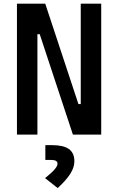

<svg xmlns="http://www.w3.org/2000/svg" viewBox="-20 -713 626 1017"><path d="M366.2 0 190.4 -531.7H143.1V-693.4H219.7L395.5 -161.6H422.4V0ZM69.8 0V-693.4H178.2V0ZM407.7 0V-693.4H516.1V0ZM285.6 283.2 218.8 230.5Q253.9 202.1 269.3 184.3Q284.7 166.5 284.7 153.8Q284.7 134.3 252 134.3H220.2V55.7H253.9Q315.9 55.7 345 76.4Q374 97.2 374 141.6Q374 173.3 352.5 207.3Q331.1 241.2 285.6 283.2Z"/></svg>

Font: Cascadia Mono Medium
Style: Regular
Weight: 500
Monospace: yes
Designer: Aaron Bell
Foundry: Saja Typeworks
Version: Version 2407.024